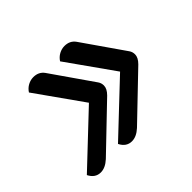

<svg xmlns="http://www.w3.org/2000/svg" viewBox="-106 -649 715 715"><g transform="rotate(-45 251.0 -291.5)"><path d="M63 -77Q34 -77 19 -107L215 -292L84 -477Q93 -491 107 -498.5Q121 -506 136 -506Q164 -506 179 -485L293 -321Q300 -311 300 -298Q300 -281 282 -263L111 -99Q87 -77 63 -77ZM227 -77Q198 -77 183 -107L379 -292L248 -477Q257 -491 271 -498.5Q285 -506 300 -506Q328 -506 343 -485L457 -321Q464 -311 464 -298Q464 -281 446 -263L275 -99Q251 -77 227 -77Z"/></g></svg>

Font: K2D
Style: Italic
Weight: 400
Italic angle: -10°
Designer: Katatrad Aksorn Co.,Ltd.
Foundry: Cadson Demak Co.,Ltd.
Version: Version 1.000; ttfautohint (v1.6)